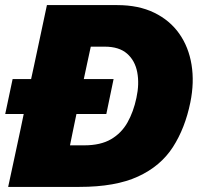

<svg xmlns="http://www.w3.org/2000/svg" viewBox="-28 -733 779 753"><path d="M4 0Q16.5 -56.5 27.5 -109Q38.5 -161.5 53.5 -230.5L65 -286H-7.5L21.5 -423H94L105 -473.5Q120 -544 131.8 -599.2Q143.5 -654.5 156 -713H432Q515.5 -713 576.8 -683.2Q638 -653.5 675 -601Q712 -548.5 723.2 -479.2Q734.5 -410 718.5 -331.5Q698 -230.5 650 -156Q602 -81.5 513.5 -40.8Q425 0 283.5 0ZM246.5 -163H302Q366.5 -163 407.5 -187Q448.5 -211 472 -252.8Q495.5 -294.5 507 -349Q519 -404 510.2 -449.8Q501.5 -495.5 470.2 -522.8Q439 -550 383 -550H328Q321.5 -521 315.5 -492.2Q309.5 -463.5 301 -424.5L300.5 -423H417.5L389 -286H272L271.5 -284.5Q263.5 -247 257.8 -218.5Q252 -190 246.5 -163Z"/></svg>

Font: Commissioner ExtraBold
Style: Italic
Weight: 800
Italic angle: -12°
Designer: Kostas Bartsokas
Foundry: Kostas Bartsokas
Version: Version 1.000; ttfautohint (v1.8.3)